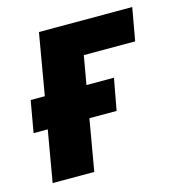

<svg xmlns="http://www.w3.org/2000/svg" viewBox="-84 -594 619 668"><g transform="rotate(-15 225.5 -260.0)"><path d="M25 0H175L207 -185H305L326 -299H227L245 -402H430L451 -520H115L77 -299H26L6 -185H57Z"/></g></svg>

Font: Fixel Text 20240404
Style: Bold Italic
Weight: 700
Width: 4
Italic angle: -10°
Designer: AlfaBravo + MacPaw
Foundry: Kyrylo Tkachov, Marchela Mozhyna, Serhii Makarenko, Maria Weinstein, Zakhar Kryvoshyya
Version: Version 1.211;Glyphs 3.2 (3225)